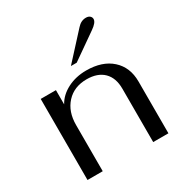

<svg xmlns="http://www.w3.org/2000/svg" viewBox="-171 -872 961 1005"><g transform="rotate(-30 309.5 -370.0)"><path d="M70 -490H162V-404Q186 -448 236.5 -474Q287 -500 350 -500Q447 -500 503 -449.5Q559 -399 559 -313V0H467V-323Q467 -388 431 -423.5Q395 -459 329 -459Q253 -459 207.5 -409.5Q162 -360 162 -279V0H70ZM434 -714Q457 -740 487 -740Q502 -740 510.5 -732.5Q519 -725 519 -714Q519 -693 481 -667L328 -560H293Z"/></g></svg>

Font: Fahkwang
Style: Regular
Weight: 400
Version: Version 1.000; ttfautohint (v1.6)